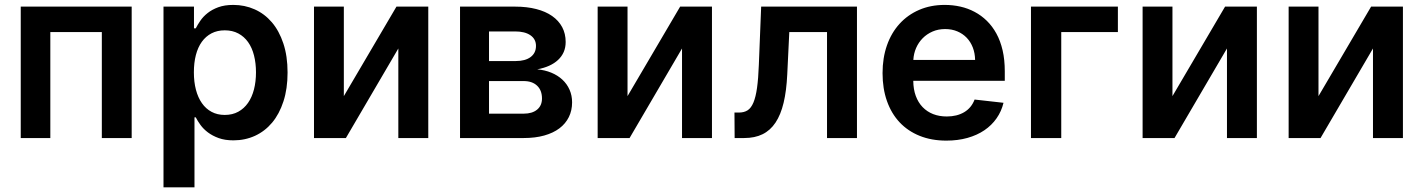

<svg xmlns="http://www.w3.org/2000/svg" viewBox="-20 -573 5909 797"><path d="M66.1 -545.5H526.6V0H402.7V-440H188.9V0H66.1Z M658.7 -545.5H785.2V-455.3H792.6Q800.1 -470.2 811.8 -487.2Q823.5 -504.3 841.8 -518.8Q860.1 -533.4 886.2 -543Q912.3 -552.6 948.5 -552.6Q995.7 -552.6 1036.9 -534.3Q1078.1 -516 1108.5 -480.5Q1138.8 -445 1156.2 -392.6Q1173.7 -340.2 1173.7 -272Q1173.7 -204.5 1156.6 -152.2Q1139.6 -99.8 1109.6 -63.9Q1079.5 -28.1 1038.4 -9.2Q997.2 9.6 948.9 9.6Q913.7 9.6 887.8 0.2Q861.9 -9.2 843.2 -23.3Q824.6 -37.3 812.3 -54.2Q800.1 -71 792.6 -85.9H787.3V204.5H658.7ZM784.8 -272.7Q784.8 -233 793.3 -200.5Q801.8 -168 818.2 -144.7Q834.5 -121.4 858.3 -108.7Q882.1 -95.9 913 -95.9Q945 -95.9 969.1 -109.2Q993.3 -122.5 1009.6 -146Q1025.9 -169.4 1034.3 -201.9Q1042.6 -234.4 1042.6 -272.7Q1042.6 -310.7 1034.4 -342.9Q1026.3 -375 1009.9 -398.1Q993.6 -421.2 969.3 -434.1Q945 -447.1 913 -447.1Q882.1 -447.1 858.1 -434.7Q834.2 -422.2 817.8 -399.5Q801.5 -376.8 793.1 -344.6Q784.8 -312.5 784.8 -272.7Z M1625.7 -545.5H1757.8V0H1633.5V-371.8L1415.8 0H1283.4V-545.5H1407.3V-174Z M1889.6 -545.5H2118.6Q2166.9 -545.5 2205.8 -535.5Q2244.7 -525.6 2271.8 -506.6Q2299 -487.6 2313.6 -460.4Q2328.1 -433.2 2328.1 -398.8Q2328.1 -375.7 2320 -357.1Q2311.8 -338.4 2296.3 -324Q2280.9 -309.7 2259.1 -299.9Q2237.2 -290.1 2209.9 -285.2Q2241.8 -282.3 2268.5 -271.3Q2295.1 -260.3 2314.3 -242.5Q2333.5 -224.8 2344.1 -200.8Q2354.8 -176.8 2354.8 -148.1Q2354.8 -114.3 2341.3 -87Q2327.8 -59.7 2302.2 -40.3Q2276.6 -21 2239.2 -10.5Q2201.7 0 2153.8 0H1889.6ZM2153.8 -101.2Q2189.3 -101.2 2209.5 -117.9Q2229.8 -134.6 2229.8 -164.1Q2229.8 -198.2 2209.5 -217.3Q2189.3 -236.5 2153.8 -236.5H2009.9V-101.2ZM2121.1 -319.6Q2160.5 -319.6 2182.7 -336.3Q2204.9 -353 2204.9 -382.5Q2204.9 -410.5 2182 -426.5Q2159.1 -442.5 2118.6 -442.5H2009.9V-319.6Z M2803.3 -545.5H2935.4V0H2811.1V-371.8L2593.4 0H2460.9V-545.5H2584.9V-174Z M3028.8 -105.8H3047.6Q3068.9 -105.8 3083.5 -115.2Q3098 -124.6 3107.6 -147.5Q3117.2 -170.5 3122.5 -208.5Q3127.8 -246.4 3130 -304L3139.6 -545.5H3537.3V0H3413V-440H3256.4L3247.9 -264.2Q3244.7 -196 3232.8 -146.3Q3220.9 -96.6 3199.2 -64.1Q3177.6 -31.6 3145.4 -15.8Q3113.3 0 3069.2 0H3029.5Z M3908.4 10.7Q3846.6 10.7 3797.6 -9.1Q3748.6 -28.8 3714.3 -65.3Q3680 -101.9 3661.8 -153.6Q3643.5 -205.3 3643.5 -269.5Q3643.5 -332.7 3661.8 -384.8Q3680 -436.8 3714 -474.1Q3747.9 -511.4 3795.5 -532Q3843 -552.6 3901.6 -552.6Q3935.4 -552.6 3966.8 -545.5Q3998.2 -538.4 4025.9 -523.6Q4053.6 -508.9 4076.5 -486.5Q4099.4 -464.1 4116.1 -433.6Q4132.8 -403.1 4141.9 -364Q4150.9 -324.9 4150.9 -277V-237.6H3771Q3771.3 -202.4 3781.4 -174.9Q3791.5 -147.4 3809.8 -128.4Q3828.1 -109.4 3853.5 -99.4Q3878.9 -89.5 3910.2 -89.5Q3952.1 -89.5 3982.2 -107.2Q4012.4 -125 4025.6 -159.8L4145.6 -146.3Q4137.1 -110.8 4116.8 -81.9Q4096.6 -52.9 4066.2 -32.3Q4035.9 -11.7 3995.9 -0.5Q3956 10.7 3908.4 10.7ZM4027.7 -324.2Q4027.3 -351.9 4018.3 -375.5Q4009.2 -399.1 3992.9 -416.2Q3976.6 -433.2 3953.8 -442.8Q3931.1 -452.4 3903.4 -452.4Q3874.6 -452.4 3851 -442.1Q3827.4 -431.8 3810.2 -414.4Q3793 -397 3782.8 -373.8Q3772.7 -350.5 3771.3 -324.2Z M4620.4 -440H4385.3V0H4259.6V-545.5H4620.4Z M5065.3 -545.5H5197.4V0H5073.2V-371.8L4855.5 0H4723V-545.5H4846.9V-174Z M5671.5 -545.5H5803.6V0H5679.3V-371.8L5461.6 0H5329.2V-545.5H5453.1V-174Z"/></svg>

Font: Interop SemBd
Style: Regular
Weight: 600
Designer: Rasmus Andersson, Google, Jang Haemin
Foundry: jhaemin
Version: Version 1.008